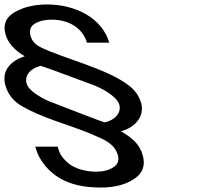

<svg xmlns="http://www.w3.org/2000/svg" viewBox="-117 -678 890 860"><path d="M114.8 -590C190.7 -590 253.2 -552.8 272.4 -487H372.4C340.1 -597.7 220.7 -658 93.7 -658C37 -658 -11.3 -646.5 -51.2 -623.5C-91.2 -600.5 -104.7 -567 -91.8 -523C-80.7 -485 -52.1 -452.7 -6 -426C-71.6 -404.6 -111.6 -359.8 -92.4 -294C-80.7 -254 -55.4 -223 -16.5 -201C22.5 -179 72.1 -157.3 132.5 -136C227.1 -102.6 265.6 -90.7 334.4 -59C369.8 -42.7 399.8 -21.4 410.4 15C417.7 39.7 411.1 58.5 390.7 71.5C370.3 84.5 344.3 91 312.7 91C267 91 216 77.4 186.6 51C155.2 22.8 149.6 7.9 141.2 -21H41.2L45 -8C51.2 13.3 62.8 35 79.6 57C139.1 134.7 227.7 162 334.7 162C395.5 162 445.3 149.2 484 123.5C522.8 97.8 535.4 62 522 16C507.7 -32.7 475.7 -60 424.7 -90C490.7 -107.3 532.1 -159.1 514.8 -218C506.3 -247.3 488.9 -272.3 462.9 -293C409.2 -335.6 329.6 -366.1 263.8 -390.5C202.6 -413.2 108.2 -443.7 61.7 -468C40.1 -479.3 26.2 -495.3 20.2 -516C12.8 -541.3 19 -560 38.8 -572C58.7 -584 84 -590 114.8 -590ZM111.4 -221C76.9 -234.7 12.6 -268.2 2.5 -303C-8.9 -341.8 21.5 -372.6 65.3 -383C73.4 -381 101.8 -371 150.4 -353C199 -335 246.6 -317.3 293.4 -300C331.8 -287.1 406 -248.1 417.2 -210C428.3 -171.8 396.6 -139.2 351.8 -130C345.6 -131.3 316.4 -142 264.3 -162C212.2 -182 161.3 -201.7 111.4 -221Z"/></svg>

Font: Din Kursivschrift
Style: BreitLeft
Weight: 400
Version: Version 1.089